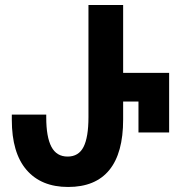

<svg xmlns="http://www.w3.org/2000/svg" viewBox="-20 -734 715 764"><path d="M27 -257V-278H164V-267Q164 -189 184.5 -150Q205 -111 249 -111Q293 -111 312.5 -149.5Q332 -188 332 -268V-714H470V-444H653V-207H531V-330H470V-258Q470 -125 415 -57.5Q360 10 251 10Q144 10 85.5 -58Q27 -126 27 -257Z"/></svg>

Font: Noto Sans Georgian Bold Cond
Style: Regular
Weight: 700
Width: 3
Designer: Monotype Design team
Foundry: Monotype Imaging Inc.
Version: Version 1.000